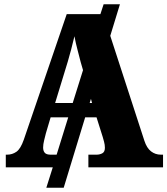

<svg xmlns="http://www.w3.org/2000/svg" viewBox="-20 -780 780 895"><path d="M7 0V-59H13Q37 -59 56.5 -72.5Q76 -86 91 -129L291 -714H448L463 -760H539L494 -613L653 -124Q664 -90 684 -74.5Q704 -59 730 -59H740V0H392V-59H430Q445 -59 457 -65.5Q469 -72 469 -91Q469 -105 465 -119.5Q461 -134 459 -141L430 -233H377L277 95H196L226 0ZM237 -300H319L367 -453L356 -491Q349 -519 341 -549Q333 -579 327 -611Q312 -547 296 -493ZM409 -300 404 -319 398 -300ZM216 -59H244L298 -233H216L194 -159Q191 -147 186 -127Q181 -107 181 -92Q181 -77 188.5 -68Q196 -59 216 -59Z"/></svg>

Font: Noto Serif SemiCondensed Black
Style: Regular
Weight: 900
Width: 4
Designer: Monotype Design Team
Foundry: Monotype Imaging Inc.
Version: Version 2.014; ttfautohint (v1.8.4.7-5d5b)